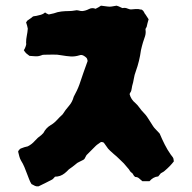

<svg xmlns="http://www.w3.org/2000/svg" viewBox="-20 -632 677 677"><path d="M593 -63Q580 -46 561 -30Q558 -27 554 -25Q550 -23 547 -21Q545 -18 542.5 -15.5Q540 -13 538 -10Q528 -9 520.5 -4.5Q513 0 507 7H482Q476 2 470.5 -3Q465 -8 457 -8Q452 -11 450 -16Q448 -21 443 -24Q439 -27 437 -31Q435 -35 431 -39Q424 -48 416.5 -56Q409 -64 401 -71Q396 -76 391 -80.5Q386 -85 381 -89Q365 -103 361 -108Q357 -113 346 -129Q338 -133 334 -130Q330 -127 325.5 -124Q321 -121 317 -117L285 -85Q284 -83 282 -79.5Q280 -76 278 -72Q277 -71 276 -70Q275 -69 273 -68Q266 -64 259 -61Q252 -58 247 -53Q235 -43 223 -35Q219 -31 215.5 -27.5Q212 -24 208 -21Q193 -9 174 -9Q172 -7 169.5 -4Q167 -1 164 1Q154 6 141.5 12.5Q129 19 116 25Q109 26 103.5 23.5Q98 21 91 17Q86 9 82.5 -0.5Q79 -10 75 -20Q71 -31 66 -43Q61 -55 54 -66Q50 -73 48 -81Q46 -89 44 -97Q44 -101 47 -102Q49 -107 55 -109Q60 -111 66 -113Q72 -115 78 -116Q92 -123 102.5 -135Q113 -147 126 -156Q128 -158 130 -160Q132 -162 133 -163Q142 -181 159 -191Q171 -198 180.5 -208.5Q190 -219 201 -229Q211 -245 223 -258.5Q235 -272 240 -291Q246 -302 251 -312.5Q256 -323 260 -334Q267 -355 274.5 -376.5Q282 -398 289 -417Q288 -425 284.5 -428.5Q281 -432 276 -435Q268 -440 260 -437Q244 -432 229 -433Q214 -434 197 -437Q182 -440 166.5 -439.5Q151 -439 136 -439Q129 -439 126 -437Q116 -433 105.5 -433.5Q95 -434 84 -435Q78 -439 73 -443.5Q68 -448 64 -455Q66 -458 67.5 -461Q69 -464 70 -467Q71 -470 72 -473.5Q73 -477 72 -481Q72 -494 74.5 -506Q77 -518 78 -531Q77 -536 75.5 -542Q74 -548 72 -553Q74 -555 74.5 -556.5Q75 -558 76 -559Q81 -563 86 -566Q91 -569 95 -573Q98 -575 101 -575Q104 -575 108 -576Q117 -578 124.5 -580Q132 -582 139 -588Q144 -584 152 -581Q162 -583 170 -585Q183 -590 196.5 -591.5Q210 -593 223 -593Q228 -593 233.5 -593.5Q239 -594 244 -595Q251 -597 257 -595Q263 -593 270 -593Q282 -594 293.5 -600Q305 -606 317 -601Q323 -604 327.5 -606.5Q332 -609 336 -612Q352 -610 359.5 -609Q367 -608 373.5 -609Q380 -610 391 -612Q395 -611 398.5 -609.5Q402 -608 406 -606Q408 -605 410.5 -604Q413 -603 415 -604Q423 -605 430.5 -601.5Q438 -598 445 -599Q451 -600 457 -600Q463 -600 468 -600Q472 -599 475 -598.5Q478 -598 480 -598Q486 -594 488 -589Q490 -584 493 -581L504 -564Q500 -551 497 -537Q496 -536 494.5 -533Q493 -530 493 -528Q495 -516 491.5 -504.5Q488 -493 484 -482Q482 -476 480.5 -469.5Q479 -463 477 -455Q472 -417 459 -381Q454 -368 452 -355Q450 -342 446 -329Q445 -325 444.5 -320.5Q444 -316 443 -313Q442 -309 440 -306.5Q438 -304 437 -300Q442 -281 457 -269Q465 -262 472 -252Q479 -242 488 -233Q494 -227 499 -219.5Q504 -212 509 -204Q516 -193 519.5 -187.5Q523 -182 528 -177Q533 -172 543 -161Q551 -142 560.5 -123Q570 -104 582 -87Q584 -84 587 -80.5Q590 -77 591 -74Q592 -72 592 -69.5Q592 -67 593 -63Z"/></svg>

Font: Darumadrop One
Style: Regular
Weight: 400
Version: Version 1.000